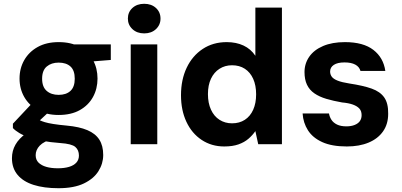

<svg xmlns="http://www.w3.org/2000/svg" viewBox="-20 -760 2118 1012"><path d="M288 232Q212 232 157 214.5Q102 197 72.5 161.5Q43 126 43 74Q43 35 61.5 2.5Q80 -30 116 -55.5Q152 -81 204 -99L261 -29Q211 -15 189.5 7.5Q168 30 168 58Q168 82 183 97Q198 112 224 119.5Q250 127 285 127Q319 127 344 119.5Q369 112 382.5 97Q396 82 396 60Q396 31 377 14.5Q358 -2 298 -6Q245 -10 204.5 -17.5Q164 -25 133.5 -35.5Q103 -46 81.5 -59Q60 -72 48 -85V-108L156 -223L261 -192L126 -66L167 -139Q178 -132 189 -126.5Q200 -121 216.5 -116Q233 -111 261 -106.5Q289 -102 332 -98Q398 -92 440.5 -74Q483 -56 503.5 -24Q524 8 524 57Q524 102 499 142Q474 182 422 207Q370 232 288 232ZM289 -154Q225 -154 179 -179.5Q133 -205 108 -248.5Q83 -292 83 -346Q83 -400 108 -443.5Q133 -487 179 -512.5Q225 -538 289 -538Q355 -538 400.5 -512.5Q446 -487 470 -443.5Q494 -400 494 -346Q494 -292 470 -248.5Q446 -205 400.5 -179.5Q355 -154 289 -154ZM289 -260Q329 -260 351.5 -281Q374 -302 374 -345Q374 -389 351.5 -409.5Q329 -430 289 -430Q251 -430 226.5 -409.5Q202 -389 202 -345Q202 -302 226 -281Q250 -260 289 -260ZM378 -429 356 -526H564V-444Z M669 0V-526H809V0ZM740 -584Q702 -584 678 -606.5Q654 -629 654 -662Q654 -696 678 -718Q702 -740 740 -740Q778 -740 802 -718Q826 -696 826 -662Q826 -629 802 -606.5Q778 -584 740 -584Z M1162 12Q1095 12 1043 -22.5Q991 -57 962.5 -118Q934 -179 934 -258Q934 -340 964 -403Q994 -466 1048.5 -502Q1103 -538 1175 -538Q1225 -538 1263.5 -520Q1302 -502 1326 -466V-720H1466V0H1341L1326 -69Q1311 -47 1289.5 -28.5Q1268 -10 1237 1Q1206 12 1162 12ZM1203 -110Q1242 -110 1270.5 -128.5Q1299 -147 1314.5 -181.5Q1330 -216 1330 -263Q1330 -310 1314.5 -344.5Q1299 -379 1270.5 -397.5Q1242 -416 1203 -416Q1166 -416 1137 -397.5Q1108 -379 1092 -345Q1076 -311 1076 -264Q1076 -217 1092 -182Q1108 -147 1137 -128.5Q1166 -110 1203 -110Z M1808 12Q1729 12 1678.5 -11Q1628 -34 1603 -73.5Q1578 -113 1575 -162H1714Q1717 -144 1727 -128.5Q1737 -113 1756.5 -103.5Q1776 -94 1806 -94Q1831 -94 1849.5 -101.5Q1868 -109 1877 -122Q1886 -135 1886 -153Q1886 -175 1874 -188Q1862 -201 1839.5 -209Q1817 -217 1783 -220Q1737 -228 1700 -239Q1663 -250 1637 -268Q1611 -286 1598 -313.5Q1585 -341 1585 -380Q1585 -425 1610 -461Q1635 -497 1683 -517.5Q1731 -538 1798 -538Q1895 -538 1948 -497Q2001 -456 2011 -386H1880Q1874 -408 1852.5 -419.5Q1831 -431 1796 -431Q1759 -431 1739.5 -418Q1720 -405 1720 -383Q1720 -368 1728.5 -356Q1737 -344 1759.5 -335Q1782 -326 1821 -320Q1894 -309 1939 -293Q1984 -277 2005.5 -246Q2027 -215 2026 -160Q2026 -106 1999 -67.5Q1972 -29 1923 -8.5Q1874 12 1808 12Z"/></svg>

Font: DM Sans 9pt ExtraBold
Style: Regular
Weight: 800
Version: Version 4.004;gftools[0.9.30]